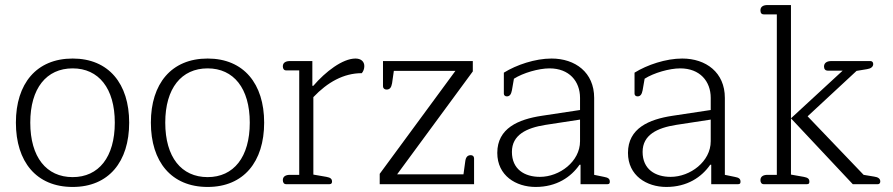

<svg xmlns="http://www.w3.org/2000/svg" viewBox="-20 -730 3538 761"><path d="M268 11C411 11 492 -89 492 -244C492 -398 411 -498 268 -498C124 -498 43 -398 43 -244C43 -89 124 11 268 11ZM268 -28C164 -28 100 -107 100 -244C100 -380 164 -459 268 -459C371 -459 435 -380 435 -244C435 -107 371 -28 268 -28Z M803 11C946 11 1027 -89 1027 -244C1027 -398 946 -498 803 -498C659 -498 578 -398 578 -244C578 -89 659 11 803 11ZM803 -28C699 -28 635 -107 635 -244C635 -380 699 -459 803 -459C906 -459 970 -380 970 -244C970 -107 906 -28 803 -28Z M1114 0H1286C1294 0 1296 -5 1296 -10C1296 -21 1290 -26 1274 -29L1222 -38V-345C1278 -404 1342 -440 1414 -440C1420 -447 1424 -457 1424 -468C1424 -486 1411 -498 1389 -498C1338 -498 1270 -446 1222 -390H1218V-488H1129C1113 -488 1101 -482 1101 -467C1101 -457 1106 -451 1114 -451H1166V-37H1129C1113 -37 1101 -31 1101 -16C1101 -6 1106 0 1114 0Z M1485 0H1859V-102C1859 -110 1854 -115 1846 -115C1833 -115 1826 -107 1824 -90L1817 -39H1554L1854 -447V-488H1498V-388C1498 -380 1504 -375 1512 -375C1525 -375 1531 -383 1534 -400L1541 -449H1785L1485 -41Z M2103 11C2186 11 2243 -28 2277 -77H2281V0H2388C2396 0 2397 -5 2397 -10C2397 -21 2391 -26 2374 -29L2335 -37V-342C2335 -443 2260 -498 2166 -498C2101 -498 2027 -473 1977 -442V-359C1977 -353 1981 -348 1989 -348C2000 -348 2006 -356 2009 -372L2017 -418C2053 -441 2115 -459 2158 -459C2236 -459 2279 -408 2279 -342V-294L2127 -271C2035 -257 1951 -222 1951 -124C1951 -34 2025 11 2103 11ZM2120 -29C2059 -29 2009 -59 2009 -128C2009 -195 2066 -223 2142 -235L2279 -256V-170C2279 -90 2198 -29 2120 -29Z M2621 11C2704 11 2761 -28 2795 -77H2799V0H2906C2914 0 2915 -5 2915 -10C2915 -21 2909 -26 2892 -29L2853 -37V-342C2853 -443 2778 -498 2684 -498C2619 -498 2545 -473 2495 -442V-359C2495 -353 2499 -348 2507 -348C2518 -348 2524 -356 2527 -372L2535 -418C2571 -441 2633 -459 2676 -459C2754 -459 2797 -408 2797 -342V-294L2645 -271C2553 -257 2469 -222 2469 -124C2469 -34 2543 11 2621 11ZM2638 -29C2577 -29 2527 -59 2527 -128C2527 -195 2584 -223 2660 -235L2797 -256V-170C2797 -90 2716 -29 2638 -29Z M3007 0H3179C3187 0 3188 -5 3188 -10C3188 -21 3182 -26 3166 -29L3115 -38V-710H3022C3006 -710 2994 -704 2994 -689C2994 -678 2999 -673 3007 -673H3059V-37H3022C3006 -37 2994 -31 2994 -16C2994 -6 2999 0 3007 0ZM3360 0H3459C3467 0 3469 -6 3469 -11C3469 -22 3460 -28 3445 -30L3403 -37L3181 -269L3375 -449L3417 -456C3431 -458 3441 -465 3441 -476C3441 -482 3438 -488 3430 -488H3275C3258 -488 3246 -481 3246 -466C3246 -456 3252 -450 3260 -450H3320L3115 -261Z"/></svg>

Font: Maitree Light
Style: Regular
Weight: 300
Designer: CadsonDemak Team
Foundry: CadsonDemak
Version: Version 1.000;PS 001.000;hotconv 1.0.88;makeotf.lib2.5.64775